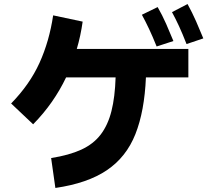

<svg xmlns="http://www.w3.org/2000/svg" viewBox="-20 -874 1040 950"><path d="M903 -656Q883 -707 866 -744Q849 -781 831 -814L908 -854Q931 -812 950 -769Q969 -726 986 -684ZM755 -644Q735 -694 717.5 -731Q700 -768 682 -801L760 -839Q783 -799 802 -756Q821 -713 838 -671ZM254 56 233 -92Q322 -106 382 -133.5Q442 -161 478 -208Q514 -255 531.5 -324.5Q549 -394 552 -491H307Q277 -428 236.5 -370Q196 -312 144 -259L35 -362Q127 -456 175.5 -563Q224 -670 243 -798L389 -767Q379 -696 360 -632H912V-491H702Q695 -324 650 -210.5Q605 -97 509 -32Q413 33 254 56Z"/></svg>

Font: Murecho
Style: Bold
Weight: 700
Designer: Neil Summerour
Foundry: Positype
Version: Version 1.010; ttfautohint (v1.8.3)